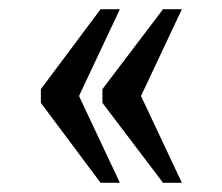

<svg xmlns="http://www.w3.org/2000/svg" viewBox="-20 -479 484 418"><path d="M335 -81H376L287 -270L376 -459H335L203 -285V-255ZM199 -81H241L152 -270L241 -459H199L69 -285V-255Z"/></svg>

Font: Noto Serif Lao Condensed
Style: Regular
Weight: 400
Width: 3
Designer: Monotype Design Team
Foundry: Monotype Imaging Inc.
Version: Version 2.003